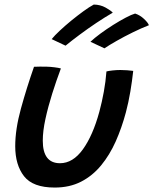

<svg xmlns="http://www.w3.org/2000/svg" viewBox="-20 -818 690 864"><path d="M459 -496.5Q468.5 -499 486.5 -501Q504.5 -503 521.5 -503Q535.5 -503 552.5 -501.8Q569.5 -500.5 579.5 -499Q574.5 -453 566.5 -405.5Q558.5 -358 546.5 -312.5Q528 -243 500.8 -181.8Q473.5 -120.5 435 -73.8Q396.5 -27 345 -0.5Q293.5 26 226 26Q128 26 88.2 -25Q48.5 -76 48.5 -160Q48.5 -236 74.2 -329.5Q100 -423 133 -517.5Q143.5 -518 159.5 -518.2Q175.5 -518.5 189 -518Q207 -517.5 225 -515.2Q243 -513 254 -510Q233.5 -455.5 215 -396.8Q196.5 -338 184.5 -283Q172.5 -228 172.5 -185Q172.5 -83.5 250 -83.5Q308 -83.5 353 -146Q398 -208.5 427 -315Q439 -359.5 447.2 -405Q455.5 -450.5 459 -496.5ZM402 -797.5Q431.5 -797 455 -784Q478.5 -771 487.5 -761Q452 -740.5 413.5 -714.8Q375 -689 339 -662.2Q303 -635.5 275 -612.5L212.5 -642Q225.5 -658 249 -680Q272.5 -702 300.2 -724.8Q328 -747.5 354.8 -767Q381.5 -786.5 402 -797.5ZM588 -757Q610 -750 628.2 -732.8Q646.5 -715.5 650 -704.5Q616.5 -691.5 577.8 -672.5Q539 -653.5 504.8 -634Q470.5 -614.5 450 -600.5L387 -630Q405 -647 432.2 -667Q459.5 -687 489.2 -705.8Q519 -724.5 545.5 -738.5Q572 -752.5 588 -757Z"/></svg>

Font: Grandstander Medium
Style: Italic
Weight: 500
Italic angle: -15°
Designer: Tyler Finck
Foundry: Etcetera Type Co
Version: Version 1.200; ttfautohint (v1.8.3)